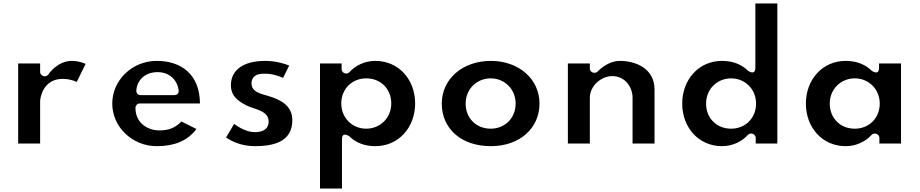

<svg xmlns="http://www.w3.org/2000/svg" viewBox="-20 -855 5318 1110"><path d="M85 -25H212V-270C212 -286.6 227.5 -399 342 -399C377.5 -399 405.2 -390 423.6 -381.3L475 -485.6C458.4 -493.1 429.6 -503 396 -503C312.4 -503 262.3 -429.1 259.8 -425.2C255.8 -419.2 247.7 -414 239 -414H237C226.3 -414 212 -423.9 212 -439V-488H85Z M1136 -257C1135.1 -422.1 1030.9 -503 886 -503C744 -503 629 -391.4 629 -256C629 -121.7 744 -10 886 -10C985 -10 1062.8 -38.5 1115.5 -109.3L1029.2 -152.5C989.6 -113.7 954.1 -101 899 -101C846.6 -101 763 -134.4 763 -232C763 -242.7 772.9 -257 788 -257ZM793 -305C776.5 -305 767.2 -318.7 768.1 -331.6C771.9 -391.7 818.6 -438 891 -438C953.9 -438 1003 -399.5 1012.7 -333.7C1016.1 -310.8 997.8 -305 988 -305Z M1514 -503C1385 -503 1315 -448.8 1315 -363C1315 -300.2 1354.6 -271.6 1405.5 -245.2C1448 -223.2 1533 -216.8 1533 -153C1533 -94.7 1475.2 -91 1453 -91C1405.3 -91 1359.7 -120 1333.3 -138.3L1286.8 -60.2C1312.6 -42.3 1370.9 -10 1452 -10C1557.6 -10 1670 -32.6 1670 -160C1670 -246.6 1599.6 -279.1 1531.5 -300.1C1497 -311.1 1434 -319.8 1434 -373C1434 -384.3 1436.6 -396.7 1444.8 -407C1461.6 -428.1 1487.9 -429 1514 -429C1554.1 -429 1591.3 -415.5 1616.5 -404.9L1652 -476C1625.7 -486.6 1574.4 -503 1514 -503Z M2380 -257C2380 -395.3 2284.8 -503 2150 -503C2087.5 -503 2034 -475.2 2000.5 -438.2C1996.3 -433.5 1989.1 -430 1982 -430H1980C1969.3 -430 1955 -439.9 1955 -455V-488H1830V235H1957V-49C1957 -98.5 1999.5 -66.9 1999.5 -66.9C2036.5 -30.7 2086.6 -10 2150 -10C2284.7 -10 2380 -118.6 2380 -257ZM2242 -257C2242 -172.3 2177.2 -111 2097 -111C2017.6 -111 1953 -172.4 1953 -257C1953 -340.2 2014.6 -402 2097 -402C2182.3 -402 2242 -339.9 2242 -257Z M2534 -256C2534 -113.6 2643.6 -10 2818 -10C2984.3 -10 3099 -113.9 3099 -256C3099 -399.6 2977.5 -503 2818 -503C2655.3 -503 2534 -399.5 2534 -256ZM2672 -256C2672 -340.7 2736.8 -402 2817 -402C2896.4 -402 2961 -340.6 2961 -256C2961 -172.8 2899.4 -111 2817 -111C2731.7 -111 2672 -173.1 2672 -256Z M3263 -25H3390V-290C3390 -356.7 3453.5 -415 3520 -415C3593.8 -415 3637 -351.3 3637 -290V-25H3764V-338C3764 -460.3 3653.1 -503 3564 -503C3516.9 -503 3471.7 -478.3 3434.7 -441.3C3430.8 -437.4 3423.8 -434 3417 -434H3415C3404.3 -434 3390 -443.9 3390 -459V-488H3263Z M3924 -256C3924 -117.7 4019.2 -10 4154 -10C4216.5 -10 4270 -37.8 4303.5 -74.8C4307.7 -79.5 4314.9 -83 4322 -83H4324C4334.7 -83 4349 -73.1 4349 -58V-25H4474V-835H4347V-464C4347 -414.5 4304.5 -446.1 4304.5 -446.1C4267.5 -482.3 4217.4 -503 4154 -503C4019.3 -503 3924 -394.4 3924 -256ZM4062 -256C4062 -340.7 4126.8 -402 4207 -402C4286.4 -402 4351 -340.6 4351 -256C4351 -172.8 4289.4 -111 4207 -111C4121.7 -111 4062 -173.1 4062 -256Z M4639 -256C4639 -117.7 4734.2 -10 4869 -10C4931.5 -10 4985 -37.8 5018.5 -74.8C5022.7 -79.5 5029.9 -83 5037 -83H5039C5049.7 -83 5064 -73.1 5064 -58V-25H5189V-488H5062V-464C5062 -414.5 5019.5 -446.1 5019.5 -446.1C4982.5 -482.3 4932.4 -503 4869 -503C4734.3 -503 4639 -394.4 4639 -256ZM4777 -256C4777 -340.7 4841.8 -402 4922 -402C5001.4 -402 5066 -340.6 5066 -256C5066 -172.8 5004.4 -111 4922 -111C4836.7 -111 4777 -173.1 4777 -256Z"/></svg>

Font: Hussar Ekologiczny
Style: Regular
Weight: 400
Foundry: Cannot Into Space Fonts
Version: Version 0.97